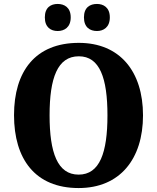

<svg xmlns="http://www.w3.org/2000/svg" viewBox="-20 -942 795 972"><path d="M471 -785C503 -785 536 -803 536 -854C536 -905 503 -922 471 -922C436 -922 405 -905 405 -854C405 -803 436 -785 471 -785ZM272 -785C305 -785 338 -803 338 -854C338 -905 305 -922 272 -922C238 -922 207 -905 207 -854C207 -803 238 -785 272 -785ZM378 10C587 10 704 -137 704 -358C704 -580 587 -725 379 -725C158 -725 51 -580 51 -359C51 -137 158 10 378 10ZM378 -58C271 -58 231 -169 231 -358C231 -547 271 -657 379 -657C485 -657 524 -547 524 -358C524 -169 485 -58 378 -58Z"/></svg>

Font: Noto Serif Hebrew SemiCondensed ExtraBold
Style: Regular
Weight: 800
Width: 4
Designer: Monotype Design Team
Foundry: Monotype Imaging Inc.
Version: Version 2.004